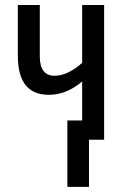

<svg xmlns="http://www.w3.org/2000/svg" viewBox="-20 -559 499 768"><path d="M396.5 -539.1V0H335.9V188.5H249.5V-77.1H308.6V-233.4Q279.3 -207.5 245.1 -193.6Q210.9 -179.7 176.3 -179.7Q112.8 -179.7 82 -219Q51.3 -258.3 51.3 -337.9V-539.1H139.2V-334Q139.2 -293.5 154.5 -274.7Q169.9 -255.9 197.3 -255.9Q226.6 -255.9 255.1 -270.3Q283.7 -284.7 308.6 -307.6V-539.1Z"/></svg>

Font: Open Sans Condensed Medium
Style: Regular
Weight: 500
Width: 3
Designer: Monotype Design Team
Foundry: Monotype Imaging Inc.
Version: Version 3.000